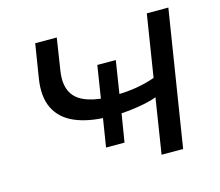

<svg xmlns="http://www.w3.org/2000/svg" viewBox="-100 -834 1105 964"><g transform="rotate(-15 452.0 -352.5)"><path d="M626 0 671 -287Q647 -277 610.5 -269.5Q574 -262 532.5 -257Q491 -252 449 -252L489 -273L462 -107H366L393 -276L414 -253Q315 -255 245.5 -284.5Q176 -314 145.5 -375Q115 -436 130 -530L158 -705H270L244 -536Q235 -476 253 -435Q271 -394 317.5 -373Q364 -352 437 -348L402 -335L431 -519H527L499 -340L477 -349Q537 -349 590 -358Q643 -367 687 -383L738 -705H850L738 0Z"/></g></svg>

Font: Nunito Sans 7pt Expanded Medium
Style: Italic
Weight: 500
Width: 7
Italic angle: -9°
Designer: Vernon Adams
Foundry: Vernon Adams
Version: Version 3.101;gftools[0.9.27]